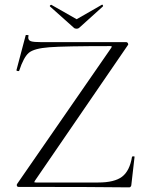

<svg xmlns="http://www.w3.org/2000/svg" viewBox="-20 -807 633 829"><path d="M460 -600Q463 -605 462.5 -606.5Q462 -608 455 -608Q259 -608 193 -603Q127 -598 104.5 -579Q82 -560 63 -502Q63 -500 59 -500Q56 -500 53 -501.5Q50 -503 51 -504L91 -655Q91 -656 95 -656Q105 -656 103 -653Q102 -650 102 -645Q102 -633 113.5 -629Q125 -625 160 -625H525Q530 -625 532.5 -620Q535 -615 532 -612L131 -27L128 -21Q128 -19 136 -19H404Q474 -19 507 -44Q540 -69 550 -130Q551 -132 556 -132Q561 -132 561 -130L547 -8Q547 -5 544.5 -1.5Q542 2 538 2Q389 0 60 0Q55 0 53 -4.5Q51 -9 54 -13ZM196 -779 195 -781Q195 -783 198 -785Q201 -787 202 -786L311 -724L419 -786L421 -787Q423 -787 424.5 -783.5Q426 -780 424 -779L322 -687Q318 -683 311 -683Q303 -683 299 -687Z"/></svg>

Font: Cormorant Garamond Light
Style: Regular
Weight: 300
Designer: Christian Thalmann (Catharsis Fonts)
Version: Version 3.000